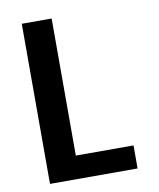

<svg xmlns="http://www.w3.org/2000/svg" viewBox="-80 -760 688 829"><g transform="rotate(-10 264.0 -345.0)"><path d="M456 6H72V-696H203V-95H456Z"/></g></svg>

Font: Repo
Style: DemiBold
Weight: 600
Designer: Stefan Peev
Foundry: Context Ltd
Version: Version 001.000